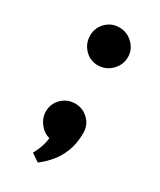

<svg xmlns="http://www.w3.org/2000/svg" viewBox="-123 -492 441 528"><g transform="rotate(30 98.0 -228.0)"><path d="M63 -28 88 -11Q88 -11 98 -19Q108 -27 122 -43.5Q136 -60 146 -85Q156 -110 156 -144Q156 -169 138.5 -186Q121 -203 97 -203Q72 -203 54.5 -186Q37 -169 37 -144Q37 -124 50 -107Q63 -90 82 -85Q81 -72 76 -57Q71 -42 63 -28ZM158 -386Q158 -410 140 -427.5Q122 -445 97 -445Q72 -445 55 -427.5Q38 -410 38 -386Q38 -361 55 -343Q72 -325 97 -325Q122 -325 140 -343Q158 -361 158 -386Z"/></g></svg>

Font: Advent Pro Expanded
Style: Bold
Weight: 700
Width: 7
Designer: VivaRado, Andreas Kalpakidis
Foundry: VivaRado, Andreas Kalpakidis
Version: Version 3.000